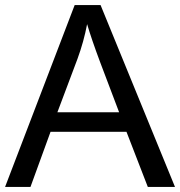

<svg xmlns="http://www.w3.org/2000/svg" viewBox="-21 -736 709 756"><path d="M-1 0 273 -716H375L668 0H561L477 -217H178L99 0ZM205 -294H448L373 -492Q339 -583 322 -641Q309 -572 284 -504Z"/></svg>

Font: Ekushey Amar Desh
Style: Regular
Weight: 400
Designer: Al Mamun Sumon
Foundry: Al Mamun Sumon
Version: Version 1.0